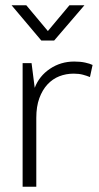

<svg xmlns="http://www.w3.org/2000/svg" viewBox="-20 -710 377 730"><path d="M66 0V-470H100L112 -376Q129 -421 170 -448.5Q211 -476 262 -476Q286 -476 304 -472Q322 -468 332 -463L322 -417Q310 -422 295 -426Q280 -430 260 -430Q231 -430 205.5 -420Q180 -410 160.5 -389Q141 -368 129.5 -336.5Q118 -305 118 -262V0ZM186 -556H137L24 -690H80L162 -592L244 -690H301Z"/></svg>

Font: Mukta Malar ExtraLight
Style: Regular
Weight: 275
Designer: Aadarsh Rajan, Girish Dalvi, Yashodeep Gholap
Foundry: Ek Type
Version: Version 2.538;PS 1.000;hotconv 16.6.51;makeotf.lib2.5.65220;